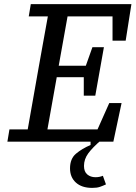

<svg xmlns="http://www.w3.org/2000/svg" viewBox="-20 -690 660 935"><path d="M120 -610 130 -670H620L592 -492H528V-610H309L266 -370H398L430 -460H486L444 -224H388V-314H256V-312Q245 -249 233.5 -186Q222 -123 211 -60H455L512 -188H572L532 0H16L26 -60H115L168 -360Q179 -423 190.5 -485.5Q202 -548 213 -610ZM429 225Q378 225 349.5 199Q321 173 321 130Q321 83 350 58.5Q379 34 421 16V-8H473Q431 28 410 56.5Q389 85 389 118Q389 146 405 159.5Q421 173 445 173Q456 173 465 171Q474 169 481 166L496 208Q481 215 466.5 220Q452 225 429 225Z"/></svg>

Font: Source Serif 4 Caption
Style: Italic
Weight: 400
Italic angle: -12°
Designer: Frank Grießhammer
Foundry: Adobe Systems Incorporated
Version: Version 4.004;hotconv 1.0.117;makeotfexe 2.5.65602